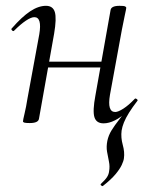

<svg xmlns="http://www.w3.org/2000/svg" viewBox="-20 -415 512 660"><path d="M334 224Q333 226 328.5 223Q324 220 327 217Q342 203 348 193.5Q354 184 355 174Q358 157 354.5 140.5Q351 124 348 106.5Q345 89 349 69Q353 50 363.5 33Q374 16 390.5 -5Q407 -26 429 -57L418 -32Q373 9 336 9Q311 9 304.5 -12.5Q298 -34 308 -87L360 -380Q362 -395 391 -395Q406 -395 410 -393Q414 -391 414 -388Q414 -385 409 -362.5Q404 -340 399 -313L358 -89Q348 -30 376 -30Q386 -30 404 -41.5Q422 -53 443 -75Q445 -78 450 -74.5Q455 -71 452 -68Q435 -46 423.5 -27.5Q412 -9 406 6Q400 21 398 34Q395 58 402 83Q409 108 406 129Q405 138 398.5 152Q392 166 377 184Q362 202 334 224ZM82 8Q68 8 63.5 6.5Q59 5 59 2Q59 -2 64.5 -25Q70 -48 74 -74L115 -297Q125 -356 98 -356Q87 -356 69 -344Q51 -332 29 -310Q26 -306 21.5 -310.5Q17 -315 21 -318Q55 -357 83.5 -376Q112 -395 138 -395Q162 -395 168.5 -373.5Q175 -352 166 -299L114 -7Q112 8 82 8ZM119 -183 123 -203H355L352 -183Z"/></svg>

Font: Cormorant
Style: Italic
Weight: 400
Italic angle: -10°
Designer: Christian Thalmann (Catharsis Fonts)
Foundry: Catharsis Fonts
Version: Version 4.000